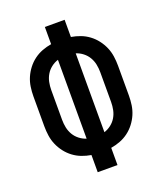

<svg xmlns="http://www.w3.org/2000/svg" viewBox="-136 -824 772 913"><g transform="rotate(-20 250.0 -367.5)"><path d="M200 0V-87Q176 -91 153.5 -99.5Q131 -108 111.5 -122.5Q92 -137 77 -156.5Q62 -176 52.5 -198Q43 -220 39.5 -244Q36 -268 36 -292V-443Q36 -467 39.5 -491Q43 -515 52.5 -537Q62 -559 77 -578.5Q92 -598 111.5 -612.5Q131 -627 153.5 -635.5Q176 -644 200 -648V-735H300V-648Q324 -644 346.5 -635.5Q369 -627 388.5 -612.5Q408 -598 423 -578.5Q438 -559 447.5 -537Q457 -515 460.5 -491Q464 -467 464 -443V-292Q464 -268 460.5 -244Q457 -220 447.5 -198Q438 -176 423 -156.5Q408 -137 388.5 -122.5Q369 -108 346.5 -99.5Q324 -91 300 -87V0ZM205 -168V-567Q186 -561 170 -548.5Q154 -536 144 -519Q134 -502 130 -482.5Q126 -463 126 -443V-292Q126 -272 130 -252.5Q134 -233 144 -216Q154 -199 170 -186.5Q186 -174 205 -168ZM295 -168Q314 -174 330 -186.5Q346 -199 356 -216Q366 -233 370 -252.5Q374 -272 374 -292V-443Q374 -463 370 -482.5Q366 -502 356 -519Q346 -536 330 -548.5Q314 -561 295 -567Z"/></g></svg>

Font: Iosevka Semibold
Style: Regular
Weight: 600
Monospace: yes
Designer: Belleve Invis
Foundry: Belleve Invis
Version: Version 33.2.3; ttfautohint (v1.8.4)